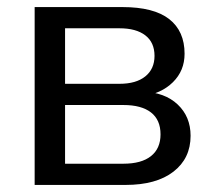

<svg xmlns="http://www.w3.org/2000/svg" viewBox="-20 -523 603 543"><path d="M78 0V-503H326Q415 -503 458.5 -469Q502 -435 502 -371Q502 -323 469 -290.5Q436 -258 383 -251V-264Q446 -262 482.5 -227.5Q519 -193 519 -139Q519 -75 470.5 -37.5Q422 0 335 0ZM164 -60H329Q380 -60 407 -81.5Q434 -103 434 -143Q434 -184 407 -205Q380 -226 329 -226H164ZM164 -286H318Q365 -286 391 -307Q417 -328 417 -365Q417 -403 391 -423Q365 -443 318 -443H164Z"/></svg>

Font: Mulish Medium
Style: Regular
Weight: 500
Designer: Vernon Adams
Foundry: Vernon Adams
Version: Version 3.603; ttfautohint (v1.8.3)